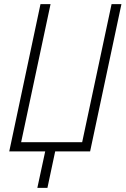

<svg xmlns="http://www.w3.org/2000/svg" viewBox="-20 -734 609 931"><path d="M161.1 176.8 199.2 0H24.9L176.3 -713.9H225.1L82.5 -44.4H378.4L521 -713.9H568.8L417 0H247.6L210 176.8Z"/></svg>

Font: Open Sans SemiCondensed Light
Style: Italic
Weight: 300
Width: 4
Italic angle: -12°
Designer: Monotype Design Team
Foundry: Monotype Imaging Inc.
Version: Version 3.000